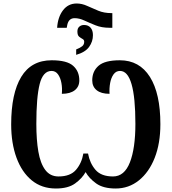

<svg xmlns="http://www.w3.org/2000/svg" viewBox="-20 -1069 982 1099"><path d="M307 -910Q311 -971 340.5 -1010Q370 -1049 419 -1049Q449 -1049 479.5 -1035Q510 -1021 543 -1007.5Q576 -994 617 -994H623V-910H607Q562 -910 527 -924Q492 -938 463 -951.5Q434 -965 407 -965Q371 -965 364 -921L362 -910ZM416 -786Q439 -795 450.5 -804.5Q462 -814 462 -830Q462 -841 452.5 -846Q443 -851 433 -859Q423 -867 423 -889Q423 -907 434 -916.5Q445 -926 461 -926Q485 -926 498.5 -910.5Q512 -895 512 -868Q512 -831 490 -800.5Q468 -770 416 -755ZM300 10Q219 10 162 -36.5Q105 -83 74.5 -166Q44 -249 44 -357Q44 -534 101.5 -629Q159 -724 276 -724Q363 -724 398.5 -692.5Q434 -661 434 -609Q434 -573 408 -552.5Q382 -532 334 -532Q337 -564 331.5 -594Q326 -624 312 -643.5Q298 -663 275 -663Q226 -663 207 -587.5Q188 -512 188 -360Q188 -269 199.5 -201.5Q211 -134 239 -96.5Q267 -59 315 -59Q383 -59 415.5 -97.5Q448 -136 457 -190H484Q494 -135 526.5 -97Q559 -59 627 -59Q692 -59 723.5 -139.5Q755 -220 755 -360Q755 -663 667 -663Q644 -663 630 -643.5Q616 -624 610.5 -594Q605 -564 607 -532Q559 -532 533.5 -552.5Q508 -573 508 -609Q508 -661 544 -692.5Q580 -724 666 -724Q778 -724 838 -629Q898 -534 898 -358Q898 -248 865.5 -165.5Q833 -83 775 -36.5Q717 10 642 10Q571 10 530.5 -19Q490 -48 470 -84Q450 -48 410 -19Q370 10 300 10Z"/></svg>

Font: Noto Serif ExtraCondensed
Style: Bold
Weight: 700
Width: 2
Designer: Monotype Design Team
Foundry: Monotype Imaging Inc.
Version: Version 2.014; ttfautohint (v1.8.4.7-5d5b)